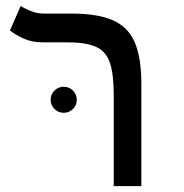

<svg xmlns="http://www.w3.org/2000/svg" viewBox="-20 -632 626 652"><path d="M460 -347.7V0H366.2V-310.1Q366.2 -380.9 353 -419.4Q339.8 -458 305.7 -473.1Q271.5 -488.3 207.5 -488.3H124.5Q88.4 -488.3 61 -500.7Q33.7 -513.2 13.7 -528.3L50.3 -611.8Q61.5 -604 83.3 -595Q105 -585.9 128.4 -585.9H223.1Q312.5 -585.9 364.3 -562.7Q416 -539.6 438 -487.3Q460 -435.1 460 -347.7ZM196.3 -249Q178.2 -249 165 -262Q151.9 -274.9 151.9 -293Q151.9 -311.5 165 -324.5Q178.2 -337.4 196.3 -337.4Q214.8 -337.4 227.8 -324.5Q240.7 -311.5 240.7 -293Q240.7 -274.9 227.8 -262Q214.8 -249 196.3 -249Z"/></svg>

Font: CaskaydiaCove NFP
Style: Regular
Weight: 400
Designer: Aaron Bell
Foundry: Saja Typeworks
Version: Version 2111.001; VTT 6.35;Nerd Fonts 3.1.1